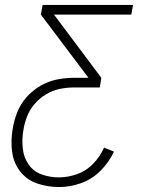

<svg xmlns="http://www.w3.org/2000/svg" viewBox="-20 -550 616 775"><path d="M218 205Q262 205 306.5 189.5Q351 174 385.5 139.5Q420 105 440 62L400 46Q384 82 356 111Q328 140 291 153Q254 166 218 166Q181 166 148 154Q115 142 95.5 114Q76 86 72 50Q68 14 74 -22Q78 -50 88.5 -78Q99 -106 119 -129.5Q139 -153 165.5 -169Q192 -185 221 -191Q250 -197 278 -197H383L389 -236L198 -491H510L517 -530H152L145 -491L337 -236H278Q244 -236 209.5 -229Q175 -222 143 -203.5Q111 -185 86.5 -157Q62 -129 49 -95.5Q36 -62 31 -28Q23 18 29 63Q35 108 61.5 142Q88 176 130 190.5Q172 205 218 205Z"/></svg>

Font: Iosevka Sparkle Extralight
Style: Italic
Weight: 200
Italic angle: -9°
Designer: Belleve Invis
Foundry: Belleve Invis
Version: Version 4.5.0; ttfautohint (v1.8.3)